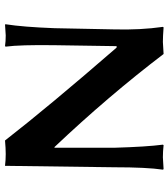

<svg xmlns="http://www.w3.org/2000/svg" viewBox="28 -716 691 788"><g transform="rotate(90 374.0 -322.5)"><path d="M101.1 -444.8Q104 -552.7 90.8 -645L92.8 -647.9Q129.9 -645 152.8 -645Q152.8 -645 202.1 -647.9Q375.5 -420.4 584 -200.2H586.9V-444.8Q583 -578.6 574.2 -645L576.2 -647.9Q602.1 -645 626 -645Q626 -645 674.8 -647.9L676.8 -645Q667 -579.1 667 -444.8L661.1 2.9Q637.2 0 612.8 0Q589.8 0 557.1 2.9Q417 -177.2 175.8 -455.1H169.9L166 -200.2Q164.1 -58.1 171.9 0L169.9 2.9Q149.9 0 126 0Q126 0 81.1 2.9L80.1 0Q91.3 -70.8 96.2 -200.2Z"/></g></svg>

Font: Linux Biolinum
Style: Bold
Weight: 700
Designer: Philipp H. Poll
Foundry: Philipp H. Poll
Version: Version 1.3.2 ; ttfautohint (v0.9)